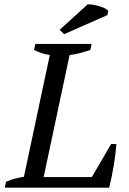

<svg xmlns="http://www.w3.org/2000/svg" viewBox="-20 -865 596 885"><path d="M142.6 -662.6H402.3L396.5 -634.8Q371.6 -626.5 347.9 -620.1Q324.2 -613.8 300.8 -611.3L181.2 -48.8H403.3L492.2 -201.2H516.6Q515.1 -181.6 512 -155.5Q508.8 -129.4 504.2 -101.8Q499.5 -74.2 494.1 -47.6Q488.8 -21 483.4 0H2L7.8 -27.3Q33.7 -38.1 53 -42.7Q72.3 -47.4 90.3 -50.3L209.5 -611.3Q188 -614.7 169.9 -620.8Q151.9 -627 136.7 -634.8ZM383.8 -844.7Q392.1 -845.7 406.5 -843.5Q420.9 -841.3 435.5 -837.2Q450.2 -833 462.4 -827.1Q474.6 -821.3 479 -814.5L475.1 -795.4L275.4 -707.5L254.9 -727.5Z"/></svg>

Font: PT Astra Serif
Style: Italic
Weight: 400
Italic angle: -16°
Designer: A.Korolkova, I. Chaeva
Foundry: ParaType Ltd
Version: Version 1.001